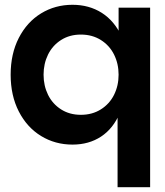

<svg xmlns="http://www.w3.org/2000/svg" viewBox="-20 -592 691 802"><path d="M282.8 -572Q210.4 -572 151.6 -536.1Q92.8 -500.2 58.6 -433.7Q24.5 -367.2 24.5 -280Q24.5 -192.8 58.6 -126.3Q92.8 -59.8 151.6 -23.9Q210.4 12 282.8 12Q351.3 12 402.2 -21.5Q453.2 -55 480.8 -120.6Q508.3 -186.3 508.3 -280H518.3Q518.3 -373.7 488.3 -439.2Q458.2 -504.7 405.1 -538.4Q352 -572 282.8 -572ZM317.8 -112.4Q270.6 -112.4 235.1 -135.1Q199.5 -157.8 180.7 -195.9Q162 -234.1 162 -280Q162 -325.9 180.7 -364.1Q199.5 -402.2 235.1 -424.9Q270.6 -447.6 317.8 -447.6Q365.3 -447.6 401.3 -424.9Q437.4 -402.2 456.4 -364.1Q475.4 -325.9 475.4 -280Q475.4 -234.1 456.4 -195.9Q437.4 -157.8 401.3 -135.1Q365.3 -112.4 317.8 -112.4ZM607.1 -560H475.4V-400L491.1 -280L471.1 -183V190H607.1Z"/></svg>

Font: TASA Explorer VF
Style: Regular
Weight: 400
Designer: Weizhong Zhang
Foundry: Local Remote
Version: Version 1.000;Glyphs 3.2 (3192)